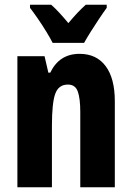

<svg xmlns="http://www.w3.org/2000/svg" viewBox="-20 -786 554 806"><path d="M314 -560Q385 -560 423.5 -508.5Q462 -457 462 -361V0H317V-316Q317 -373 306.5 -402Q296 -431 265 -431Q226 -431 212 -392.5Q198 -354 198 -258V0H53V-550H167L183 -481H191Q229 -560 314 -560ZM201 -606Q192 -624 175 -652Q158 -680 139 -707.5Q120 -735 106 -753V-766H195Q211 -752 229 -732.5Q247 -713 267 -689Q288 -714 305.5 -732.5Q323 -751 340 -766H428V-753Q414 -734 396 -707Q378 -680 361 -653Q344 -626 333 -606Z"/></svg>

Font: Noto Sans Lao Looped ExtraCondensed ExtraBold
Style: Regular
Weight: 800
Width: 2
Designer: Mark Frömberg, Ben Mitchell
Foundry: The Fontpad Ltd
Version: Version 1.002; ttfautohint (v1.8.4.7-5d5b)